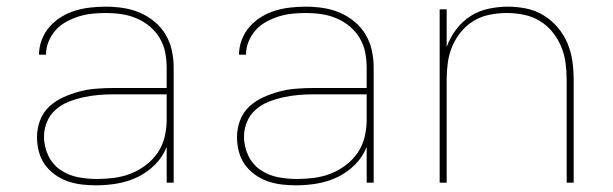

<svg xmlns="http://www.w3.org/2000/svg" viewBox="-20 -548 1840 576"><path d="M268 8Q247 8 225.5 5.5Q204 3 183.5 -4Q163 -11 145 -24Q127 -37 114.5 -54.5Q102 -72 96.5 -93.5Q91 -115 91 -136Q91 -162 100 -186.5Q109 -211 128 -228.5Q147 -246 170.5 -256.5Q194 -267 218.5 -273.5Q243 -280 269 -282Q295 -284 320 -284H480V-345Q480 -368 475.5 -391Q471 -414 459 -434Q447 -454 429 -469Q411 -484 389.5 -493Q368 -502 345 -505.5Q322 -509 298 -509Q278 -509 257.5 -507Q237 -505 217.5 -499Q198 -493 179.5 -483Q161 -473 147.5 -458Q134 -443 126 -424Q118 -405 118 -384H97Q97 -407 105.5 -429Q114 -451 129.5 -468.5Q145 -486 165 -498Q185 -510 207 -516.5Q229 -523 252 -525.5Q275 -528 298 -528Q324 -528 350 -524Q376 -520 399.5 -510Q423 -500 443.5 -483Q464 -466 477 -444Q490 -422 495.5 -396.5Q501 -371 501 -345V0H480V-107Q468 -77 445 -54Q422 -31 393 -17Q364 -3 332 2.5Q300 8 268 8ZM271 -11Q297 -11 323 -14.5Q349 -18 373 -27.5Q397 -37 418 -53Q439 -69 453.5 -90.5Q468 -112 474 -137.5Q480 -163 480 -189V-265H320Q297 -265 274.5 -263Q252 -261 229.5 -256Q207 -251 185.5 -242.5Q164 -234 147 -219Q130 -204 121 -182.5Q112 -161 112 -138Q112 -109 124.5 -82Q137 -55 161 -38.5Q185 -22 213.5 -16.5Q242 -11 271 -11Z M868 8Q847 8 825.5 5.5Q804 3 783.5 -4Q763 -11 745 -24Q727 -37 714.5 -54.5Q702 -72 696.5 -93.5Q691 -115 691 -136Q691 -162 700 -186.5Q709 -211 728 -228.5Q747 -246 770.5 -256.5Q794 -267 818.5 -273.5Q843 -280 869 -282Q895 -284 920 -284H1080V-345Q1080 -368 1075.5 -391Q1071 -414 1059 -434Q1047 -454 1029 -469Q1011 -484 989.5 -493Q968 -502 945 -505.5Q922 -509 898 -509Q878 -509 857.5 -507Q837 -505 817.5 -499Q798 -493 779.5 -483Q761 -473 747.5 -458Q734 -443 726 -424Q718 -405 718 -384H697Q697 -407 705.5 -429Q714 -451 729.5 -468.5Q745 -486 765 -498Q785 -510 807 -516.5Q829 -523 852 -525.5Q875 -528 898 -528Q924 -528 950 -524Q976 -520 999.5 -510Q1023 -500 1043.5 -483Q1064 -466 1077 -444Q1090 -422 1095.5 -396.5Q1101 -371 1101 -345V0H1080V-107Q1068 -77 1045 -54Q1022 -31 993 -17Q964 -3 932 2.5Q900 8 868 8ZM871 -11Q897 -11 923 -14.5Q949 -18 973 -27.5Q997 -37 1018 -53Q1039 -69 1053.5 -90.5Q1068 -112 1074 -137.5Q1080 -163 1080 -189V-265H920Q897 -265 874.5 -263Q852 -261 829.5 -256Q807 -251 785.5 -242.5Q764 -234 747 -219Q730 -204 721 -182.5Q712 -161 712 -138Q712 -109 724.5 -82Q737 -55 761 -38.5Q785 -22 813.5 -16.5Q842 -11 871 -11Z M1299 0V-520H1320V-407Q1330 -435 1348 -459Q1366 -483 1390.5 -499Q1415 -515 1444.5 -521.5Q1474 -528 1503 -528Q1531 -528 1558.5 -522.5Q1586 -517 1610 -502.5Q1634 -488 1652.5 -466.5Q1671 -445 1682 -419Q1693 -393 1697 -365.5Q1701 -338 1701 -310V0H1680V-310Q1680 -335 1676.5 -360.5Q1673 -386 1663 -409.5Q1653 -433 1636.5 -453Q1620 -473 1598 -486Q1576 -499 1550.5 -504Q1525 -509 1500 -509Q1475 -509 1449.5 -504Q1424 -499 1402 -486Q1380 -473 1363.5 -453Q1347 -433 1337 -409.5Q1327 -386 1323.5 -360.5Q1320 -335 1320 -310V0Z"/></svg>

Font: Zed Sans Thin Extended
Style: Regular
Weight: 100
Width: 7
Designer: Belleve Invis
Foundry: Belleve Invis
Version: Version 1.0.0; ttfautohint (v1.8.4)